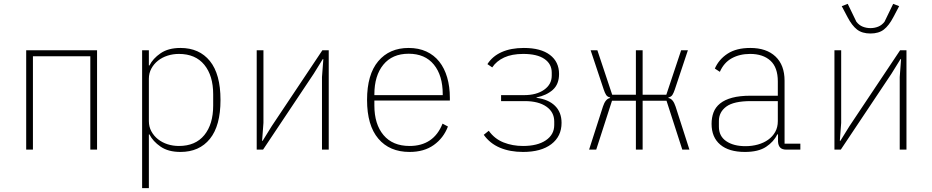

<svg xmlns="http://www.w3.org/2000/svg" viewBox="-20 -777 4840 997"><path d="M116 -516H484V0H449V-485H151V0H116Z M718 -516H753V-437H756Q774 -473 814 -500.5Q854 -528 917 -528Q1015 -528 1070 -460Q1125 -392 1125 -258Q1125 -124 1070 -56Q1015 12 917 12Q854 12 814 -15.5Q774 -43 756 -79H753V200H718ZM909 -19Q995 -19 1041 -75.5Q1087 -132 1087 -229V-287Q1087 -384 1041 -440.5Q995 -497 909 -497Q878 -497 850 -488Q822 -479 800.5 -462Q779 -445 766 -421Q753 -397 753 -368V-148Q753 -119 766 -95Q779 -71 800.5 -54Q822 -37 850 -28Q878 -19 909 -19Z M1313 -516H1348V-139L1341 -46H1344L1391 -122L1654 -516H1687V0H1652V-377L1659 -470H1656L1609 -394L1346 0H1313Z M2107 12Q2003 12 1944.5 -57Q1886 -126 1886 -258Q1886 -390 1944 -459Q2002 -528 2102 -528Q2154 -528 2194 -509.5Q2234 -491 2261 -457Q2288 -423 2302 -375Q2316 -327 2316 -269V-255H1924V-229Q1924 -132 1971.5 -75.5Q2019 -19 2107 -19Q2169 -19 2212 -48Q2255 -77 2278 -135L2306 -120Q2283 -60 2232.5 -24Q2182 12 2107 12ZM2102 -498Q2017 -498 1970.5 -441Q1924 -384 1924 -287V-283H2279V-288Q2279 -385 2233 -441.5Q2187 -498 2102 -498Z M2696 12Q2628 12 2576 -10Q2524 -32 2492 -77L2518 -98Q2548 -56 2594.5 -37.5Q2641 -19 2696 -19Q2771 -19 2814.5 -48.5Q2858 -78 2858 -128V-146Q2858 -195 2817 -223.5Q2776 -252 2705 -252H2582V-283H2701Q2766 -283 2805.5 -311Q2845 -339 2845 -384V-400Q2845 -445 2807 -471Q2769 -497 2697 -497Q2638 -497 2598 -478.5Q2558 -460 2536 -427L2511 -444Q2537 -485 2585 -506.5Q2633 -528 2700 -528Q2788 -528 2835.5 -492Q2883 -456 2883 -393Q2883 -340 2851 -311Q2819 -282 2766 -271V-269Q2828 -261 2862 -227.5Q2896 -194 2896 -139Q2896 -69 2843 -28.5Q2790 12 2696 12Z M3282 -254H3158L3076 0H3039L3111 -224Q3124 -264 3148 -268V-271Q3134 -274 3127.5 -284Q3121 -294 3115 -312L3047 -516H3082L3159 -285H3282V-516H3317V-285H3440L3517 -516H3552L3484 -312Q3478 -294 3471.5 -284Q3465 -274 3451 -271V-268Q3475 -264 3488 -224L3560 0H3523L3441 -254H3317V0H3282Z M4064 0Q4041 0 4031 -11Q4021 -22 4020 -42V-79H4016Q3998 -41 3958 -14.5Q3918 12 3848 12Q3765 12 3720 -26Q3675 -64 3675 -134Q3675 -166 3685 -193Q3695 -220 3719 -239.5Q3743 -259 3782 -269.5Q3821 -280 3878 -280H4019V-354Q4019 -427 3980.5 -462Q3942 -497 3875 -497Q3821 -497 3780 -474.5Q3739 -452 3718 -404L3692 -421Q3713 -469 3758.5 -498.5Q3804 -528 3876 -528Q3960 -528 4007 -483.5Q4054 -439 4054 -358V-31H4136V0ZM3851 -18Q3885 -18 3915.5 -26.5Q3946 -35 3969 -51.5Q3992 -68 4005.5 -92Q4019 -116 4019 -148V-252H3879Q3790 -252 3751.5 -223.5Q3713 -195 3713 -149V-119Q3713 -70 3751 -44Q3789 -18 3851 -18Z M4313 -516H4348V-139L4341 -46H4344L4391 -122L4654 -516H4687V0H4652V-377L4659 -470H4656L4609 -394L4346 0H4313ZM4500 -603Q4457 -603 4430.5 -623.5Q4404 -644 4381 -688L4351 -745L4382 -757L4427 -664Q4441 -646 4460 -638.5Q4479 -631 4500 -631Q4521 -631 4540 -638.5Q4559 -646 4573 -664L4618 -757L4649 -745L4619 -688Q4596 -644 4569.5 -623.5Q4543 -603 4500 -603Z"/></svg>

Font: IBM Plex Mono ExtLt
Style: Regular
Weight: 200
Monospace: yes
Designer: Mike Abbink, Paul van der Laan, Pieter van Rosmalen
Foundry: Bold Monday
Version: Version 2.3